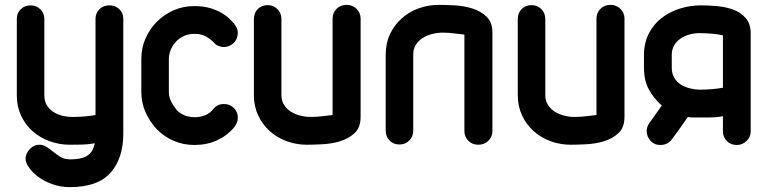

<svg xmlns="http://www.w3.org/2000/svg" viewBox="-20 -585 3155 788"><path d="M486 -36Q486 64 434 123.5Q382 183 267 183Q227 183 193.5 170.5Q160 158 136 140Q112 122 98.5 102Q85 82 85 67Q85 45 102 27Q119 9 142 9Q157 9 170.5 17.5Q184 26 196 36Q210 47 226.5 58Q243 69 267 69Q294 69 312.5 64.5Q331 60 342.5 51Q354 42 360 30Q366 18 369 3Q341 8 315 8.5Q289 9 267 9Q223 9 183.5 -5.5Q144 -20 114 -46.5Q84 -73 66.5 -110.5Q49 -148 49 -194V-508Q49 -531 65 -547Q81 -563 106 -563Q129 -563 145.5 -547Q162 -531 162 -508V-194Q162 -170 172 -153.5Q182 -137 198.5 -126Q215 -115 236 -110Q257 -105 279 -105Q300 -105 325.5 -107Q351 -109 372 -113V-508Q372 -531 388 -547Q404 -563 429 -563Q454 -563 470 -547Q486 -531 486 -508Z M856 -138Q872 -158 899 -158Q920 -158 935 -146Q956 -129 956 -102Q956 -81 941 -63H942Q912 -28 870.5 -9Q829 10 778 10Q733 10 694 -6.5Q655 -23 624 -54Q595 -85 577.5 -124Q560 -163 560 -208V-342Q560 -389 577.5 -428Q595 -467 624 -496Q653 -525 692 -542.5Q731 -560 778 -560Q814 -560 841.5 -552Q869 -544 888.5 -532.5Q908 -521 921 -508.5Q934 -496 942 -487H941Q956 -470 956 -449Q956 -438 951 -426Q946 -414 936 -406Q919 -392 899 -392Q888 -392 876.5 -396.5Q865 -401 857 -411Q856 -412 854.5 -413Q853 -414 852 -416Q843 -425 825 -435.5Q807 -446 778 -446Q734 -446 704 -416Q690 -402 681.5 -382.5Q673 -363 673 -342V-208Q673 -187 682 -169Q691 -151 705 -134H704Q734 -104 780 -104Q802 -104 822 -112Q842 -120 856 -138Z M1345 -509Q1345 -532 1361 -548.5Q1377 -565 1402 -565Q1427 -565 1443.5 -548.5Q1460 -532 1460 -509V-105Q1460 -62 1435.5 -39Q1411 -16 1376.5 -5.5Q1342 5 1304.5 7Q1267 9 1240 9Q1196 9 1156.5 -5.5Q1117 -20 1087 -47Q1057 -74 1039.5 -111.5Q1022 -149 1022 -195V-506Q1022 -532 1038 -548Q1054 -564 1079 -564Q1102 -564 1118.5 -548Q1135 -532 1135 -506V-195Q1135 -172 1145.5 -155Q1156 -138 1173.5 -127Q1191 -116 1212.5 -110.5Q1234 -105 1256 -105Q1278 -105 1303 -108L1345 -113Z M1886 -443 1844 -448Q1819 -451 1797 -451Q1775 -451 1753.5 -445.5Q1732 -440 1714.5 -429Q1697 -418 1686.5 -401Q1676 -384 1676 -361V-50Q1676 -24 1659.5 -8Q1643 8 1620 8Q1595 8 1579 -8Q1563 -24 1563 -50V-361Q1563 -407 1580.5 -444.5Q1598 -482 1628 -509Q1658 -536 1697.5 -550.5Q1737 -565 1781 -565Q1808 -565 1845.5 -563Q1883 -561 1917.5 -550.5Q1952 -540 1976.5 -517Q2001 -494 2001 -451V-47Q2001 -24 1984.5 -7.5Q1968 9 1943 9Q1918 9 1902 -7.5Q1886 -24 1886 -47Z M2428 -509Q2428 -532 2444 -548.5Q2460 -565 2485 -565Q2510 -565 2526.5 -548.5Q2543 -532 2543 -509V-105Q2543 -62 2518.5 -39Q2494 -16 2459.5 -5.5Q2425 5 2387.5 7Q2350 9 2323 9Q2279 9 2239.5 -5.5Q2200 -20 2170 -47Q2140 -74 2122.5 -111.5Q2105 -149 2105 -195V-506Q2105 -532 2121 -548Q2137 -564 2162 -564Q2185 -564 2201.5 -548Q2218 -532 2218 -506V-195Q2218 -172 2228.5 -155Q2239 -138 2256.5 -127Q2274 -116 2295.5 -110.5Q2317 -105 2339 -105Q2361 -105 2386 -108L2428 -113Z M2623 -359Q2623 -408 2642.5 -446.5Q2662 -485 2694.5 -510.5Q2727 -536 2769.5 -549.5Q2812 -563 2857 -563Q2886 -563 2921.5 -560Q2957 -557 2988 -546Q3019 -535 3040 -511.5Q3061 -488 3061 -448V-46Q3061 -23 3044 -6.5Q3027 10 3004 10Q2979 10 2963 -6Q2947 -22 2947 -47V-108Q2920 -103 2891 -103H2841H2821Q2812 -103 2803 -105L2771 -59L2738 -14Q2721 10 2690 10Q2665 10 2649.5 -7.5Q2634 -25 2634 -48Q2634 -64 2645 -80L2671 -116L2696 -152Q2663 -181 2643 -218Q2623 -255 2623 -306ZM2737 -307Q2737 -283 2747.5 -265.5Q2758 -248 2775 -237.5Q2792 -227 2813 -222Q2834 -217 2855 -217Q2876 -217 2900.5 -219Q2925 -221 2947 -225V-440Q2926 -445 2899 -447Q2872 -449 2851 -449Q2830 -449 2810 -443.5Q2790 -438 2773.5 -427Q2757 -416 2747 -399Q2737 -382 2737 -359Z"/></svg>

Font: VDS
Style: Bold
Weight: 700
Designer: artmaker
Foundry: artmaker
Version: Version 1.000 2009 initial release